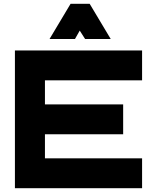

<svg xmlns="http://www.w3.org/2000/svg" viewBox="-20 -984 806 1004"><path d="M58 0V-720H723V-564H215V-438H624V-282H215V-156H723V0ZM239 -780 349 -964H449L559 -780H425L397 -824L372 -780Z"/></svg>

Font: Orbitron Black
Style: Regular
Weight: 900
Designer: Matt McInerney
Foundry: The League of Moveable Type
Version: Version 2.001